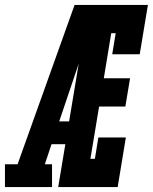

<svg xmlns="http://www.w3.org/2000/svg" viewBox="-69 -755 617 775"><path d="M-49 0V-92H2L232 -735H328Q308 -674 287 -612.5Q266 -551 246 -490L170 -265H210L195 -173H139L112 -92H141V0ZM166 0 288 -735H528L495 -536H384L398 -621H380L350 -439H456L437 -325H331L296 -114H314L328 -200H439L406 0Z"/></svg>

Font: Iosevka Slab Heavy Oblique
Style: Regular
Weight: 900
Italic angle: -9°
Monospace: yes
Designer: Belleve Invis
Foundry: Belleve Invis
Version: Version 11.1.1; ttfautohint (v1.8.3)